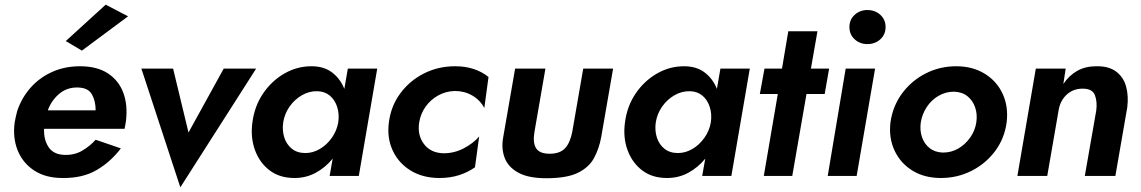

<svg xmlns="http://www.w3.org/2000/svg" viewBox="-20 -754 4889 823"><path d="M529 -684 331 -537 262 -578 433 -734ZM498 -118Q455 -61 395 -25.5Q335 10 248 9Q175 9 126 -23.5Q77 -56 55.5 -110Q34 -164 43 -230Q45 -243 48 -255Q51 -267 54 -279Q73 -335 111 -378Q149 -421 203 -445.5Q257 -470 323 -470Q396 -470 442.5 -439.5Q489 -409 508.5 -356.5Q528 -304 520 -236Q519 -229 517.5 -220.5Q516 -212 514 -202H169Q167 -155 188.5 -123Q210 -91 258 -90Q300 -89 333 -108.5Q366 -128 390 -155ZM313 -379Q267 -380 233.5 -351.5Q200 -323 185 -281H390Q390 -321 374 -349.5Q358 -378 313 -379Z M586 -460H722L788 -186L939 -460H1078L753 49Z M1062 -230Q1071 -299 1107.5 -353Q1144 -407 1198.5 -438.5Q1253 -470 1315 -470Q1369 -470 1404 -443Q1439 -416 1456 -373L1471 -460H1597L1518 0H1393L1406 -74Q1375 -36 1333.5 -13.5Q1292 9 1242 9Q1179 9 1136 -23.5Q1093 -56 1073 -110.5Q1053 -165 1062 -230ZM1194 -230Q1189 -195 1198.5 -165Q1208 -135 1231 -116.5Q1254 -98 1289 -98Q1321 -98 1351 -115.5Q1381 -133 1402.5 -163.5Q1424 -194 1430 -230Q1435 -265 1425.5 -295Q1416 -325 1394.5 -343.5Q1373 -362 1341 -363Q1306 -364 1274.5 -346Q1243 -328 1221.5 -297.5Q1200 -267 1194 -230Z M1777 -230Q1768 -176 1797 -137Q1826 -98 1882 -97Q1927 -97 1967.5 -118Q2008 -139 2034 -169L2016 -37Q1987 -16 1948.5 -3.5Q1910 9 1864 9Q1793 9 1741 -22.5Q1689 -54 1663.5 -108.5Q1638 -163 1647 -230Q1656 -300 1696 -354Q1736 -408 1797 -439Q1858 -470 1931 -470Q1975 -470 2011 -458Q2047 -446 2074 -424L2056 -291Q2038 -325 2004.5 -344.5Q1971 -364 1930 -364Q1891 -363 1858.5 -345Q1826 -327 1804.5 -297Q1783 -267 1777 -230Z M2322 10Q2245 10 2201.5 -14Q2158 -38 2143 -78Q2128 -118 2137 -166L2188 -460H2318L2271 -189Q2263 -142 2278 -118.5Q2293 -95 2336 -95Q2380 -95 2402 -118.5Q2424 -142 2433 -189L2480 -460H2608L2557 -166Q2548 -117 2526.5 -77Q2505 -37 2457.5 -13.5Q2410 10 2322 10Z M2659 -230Q2668 -299 2704.5 -353Q2741 -407 2795.5 -438.5Q2850 -470 2912 -470Q2966 -470 3001 -443Q3036 -416 3053 -373L3068 -460H3194L3115 0H2990L3003 -74Q2972 -36 2930.5 -13.5Q2889 9 2839 9Q2776 9 2733 -23.5Q2690 -56 2670 -110.5Q2650 -165 2659 -230ZM2791 -230Q2786 -195 2795.5 -165Q2805 -135 2828 -116.5Q2851 -98 2886 -98Q2918 -98 2948 -115.5Q2978 -133 2999.5 -163.5Q3021 -194 3027 -230Q3032 -265 3022.5 -295Q3013 -325 2991.5 -343.5Q2970 -362 2938 -363Q2903 -364 2871.5 -346Q2840 -328 2818.5 -297.5Q2797 -267 2791 -230Z M3257 -460H3332L3359 -620H3484L3456 -460H3534L3515 -351H3437L3376 0H3254L3314 -351H3237Z M3621 -638Q3621 -670 3643.5 -690.5Q3666 -711 3698 -711Q3731 -711 3753.5 -690.5Q3776 -670 3776 -638Q3776 -606 3753.5 -585.5Q3731 -565 3698 -565Q3666 -565 3643.5 -585.5Q3621 -606 3621 -638ZM3605 -460H3731L3652 0H3528Z M3797 -230Q3807 -300 3847 -354Q3887 -408 3947.5 -439Q4008 -470 4079 -470Q4149 -470 4201 -438Q4253 -406 4278 -351.5Q4303 -297 4295 -230Q4286 -161 4246 -107Q4206 -53 4145 -22Q4084 9 4013 9Q3943 9 3891.5 -22.5Q3840 -54 3814.5 -108.5Q3789 -163 3797 -230ZM3927 -230Q3922 -196 3932 -166.5Q3942 -137 3965 -119Q3988 -101 4022 -100Q4058 -100 4088 -117.5Q4118 -135 4139 -165Q4160 -195 4165 -230Q4170 -264 4160 -293.5Q4150 -323 4127 -341.5Q4104 -360 4069 -361Q4034 -361 4003.5 -343.5Q3973 -326 3953 -296Q3933 -266 3927 -230Z M4679 -280Q4684 -317 4673.5 -345.5Q4663 -374 4621 -374Q4580 -374 4552.5 -348.5Q4525 -323 4518 -283L4469 0H4341L4420 -460H4548L4538 -394Q4562 -430 4597 -450Q4632 -470 4679 -470Q4733 -471 4764.5 -447Q4796 -423 4807 -383Q4818 -343 4812 -294L4761 0H4630Z"/></svg>

Font: Von Semi
Style: Italic
Weight: 600
Version: Version 4.000; ttfautohint (v1.8.4.7-5d5b)